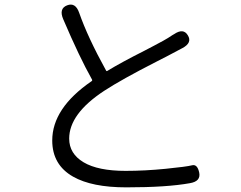

<svg xmlns="http://www.w3.org/2000/svg" viewBox="-20 -782 1040 827"><path d="M524 25Q376 25 295 -21Q205 -72 205 -177Q205 -316 374 -432Q379 -435 376 -440Q322 -536 252 -700Q233 -745 269 -759Q305 -773 321 -727Q358 -621 437 -478Q439 -474 443 -477Q500 -512 603 -564Q624 -575 645 -586L684 -607Q704 -618 723 -631L730 -635Q770 -662 789 -630Q809 -598 766 -575L698 -539Q677 -528 655 -517Q504 -440 429 -391Q278 -292 278 -185Q278 -120 340 -83Q402 -46 521 -46Q604 -46 694 -55Q784 -64 807 -70Q830 -76 838 -39Q846 -1 798 7Q699 25 524 25Z"/></svg>

Font: Resource Han Rounded KR Normal
Style: Regular
Weight: 350
Designer: Cyano Hao (round all glyphs); Ryoko NISHIZUKA 西塚涼子 (kana, bopomofo & ideographs); Paul D. Hunt (Latin, Greek & Cyrillic)
Foundry: Cyano Hao
Version: 0.990